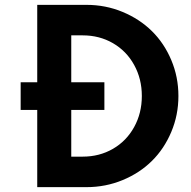

<svg xmlns="http://www.w3.org/2000/svg" viewBox="-20 -770 784 790"><path d="M133.2 -317.7H65V-431.4H133.2V-750H335.9Q414.5 -750 484.5 -720.9Q554.5 -691.8 605 -642Q655.5 -592.3 684.8 -522.7Q714.1 -453.2 714.1 -375Q714.1 -296.8 684.8 -227.3Q655.5 -157.7 605.2 -108Q555 -58.2 484.8 -29.1Q414.5 0 335.9 0H133.2ZM409.5 -317.7H273.2V-125.5H320.5Q389.1 -125.5 444.8 -157.7Q500.5 -190 532 -247.3Q563.6 -304.5 563.6 -375Q563.6 -445.5 532 -502.7Q500.5 -560 444.8 -592.3Q389.1 -624.5 320.5 -624.5H273.2V-431.4H409.5Z"/></svg>

Font: Spartan MB
Style: Bold
Weight: 700
Designer: Matt Bailey, Mirko Velimirovic
Foundry: Matt Bailey
Version: Version 1.005